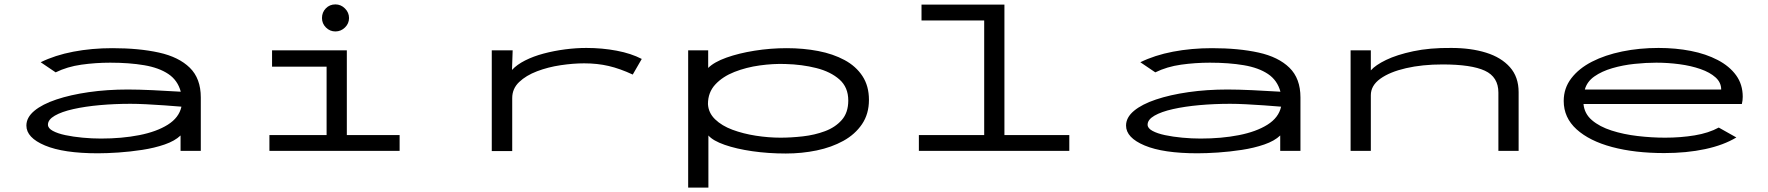

<svg xmlns="http://www.w3.org/2000/svg" viewBox="-20 -686 8040 873"><path d="M425 11Q269 11 184.5 -24.5Q100 -60 100 -115Q100 -152 136 -182Q172 -212 236 -233.5Q300 -255 383.5 -267Q467 -279 561 -279Q608 -279 674 -276Q740 -273 802 -269Q788 -321 745.5 -349.5Q703 -378 635.5 -389.5Q568 -401 481 -401Q415 -401 350.5 -392Q286 -383 233 -357L165 -403Q230 -435 313.5 -451Q397 -467 491 -467Q612 -467 702.5 -447Q793 -427 843 -378Q893 -329 893 -243V0H801V-70Q775 -45 728.5 -29Q682 -13 626.5 -4.5Q571 4 518 7.5Q465 11 425 11ZM198 -119Q198 -103 220 -91Q242 -79 277.5 -71.5Q313 -64 355.5 -60Q398 -56 439 -56Q534 -56 613 -71.5Q692 -87 743 -119Q794 -151 805 -201Q769 -204 727 -207Q685 -210 644.5 -212Q604 -214 573 -214Q501 -214 434 -208Q367 -202 313.5 -190Q260 -178 229 -160Q198 -142 198 -119Z M1205 0V-72H1465V-383H1217V-457H1557V-72H1797V0ZM1505 -543Q1480 -543 1462 -561Q1444 -579 1444 -604Q1444 -630 1461.5 -648Q1479 -666 1505 -666Q1530 -666 1548.5 -647.5Q1567 -629 1567 -604Q1567 -579 1548.5 -561Q1530 -543 1505 -543Z M2216 1V-457H2311L2308 -368Q2330 -392 2367.5 -411Q2405 -430 2452 -442.5Q2499 -455 2549 -461.5Q2599 -468 2646 -468Q2718 -468 2784 -455.5Q2850 -443 2898 -418L2857 -347Q2799 -374 2747.5 -386Q2696 -398 2636 -398Q2586 -398 2529 -389.5Q2472 -381 2422 -362Q2372 -343 2340.5 -313Q2309 -283 2309 -240V1Z M3109 167V-457H3200V-377Q3227 -404 3283 -424Q3339 -444 3411 -455.5Q3483 -467 3557 -467Q3633 -467 3700.5 -454Q3768 -441 3820 -413Q3872 -385 3901.5 -340Q3931 -295 3931 -232Q3931 -168 3899.5 -121.5Q3868 -75 3814.5 -45.5Q3761 -16 3693.5 -2Q3626 12 3553 12Q3473 12 3400.5 1.5Q3328 -9 3275 -27.5Q3222 -46 3201 -70V167ZM3529 -60Q3577 -60 3630.5 -66Q3684 -72 3731 -89.5Q3778 -107 3807.5 -140.5Q3837 -174 3837 -229Q3837 -289 3797 -324.5Q3757 -360 3692 -376.5Q3627 -393 3551 -395Q3496 -397 3434.5 -388.5Q3373 -380 3319.5 -359Q3266 -338 3232.5 -302Q3199 -266 3199 -213Q3201 -173 3231.5 -143.5Q3262 -114 3310.5 -96Q3359 -78 3416.5 -69Q3474 -60 3529 -60Z M4158 0V-72H4455V-593H4170V-665H4547V-72H4842V0Z M5425 11Q5269 11 5184.5 -24.5Q5100 -60 5100 -115Q5100 -152 5136 -182Q5172 -212 5236 -233.5Q5300 -255 5383.5 -267Q5467 -279 5561 -279Q5608 -279 5674 -276Q5740 -273 5802 -269Q5788 -321 5745.5 -349.5Q5703 -378 5635.5 -389.5Q5568 -401 5481 -401Q5415 -401 5350.5 -392Q5286 -383 5233 -357L5165 -403Q5230 -435 5313.5 -451Q5397 -467 5491 -467Q5612 -467 5702.5 -447Q5793 -427 5843 -378Q5893 -329 5893 -243V0H5801V-70Q5775 -45 5728.5 -29Q5682 -13 5626.5 -4.5Q5571 4 5518 7.5Q5465 11 5425 11ZM5198 -119Q5198 -103 5220 -91Q5242 -79 5277.5 -71.5Q5313 -64 5355.5 -60Q5398 -56 5439 -56Q5534 -56 5613 -71.5Q5692 -87 5743 -119Q5794 -151 5805 -201Q5769 -204 5727 -207Q5685 -210 5644.5 -212Q5604 -214 5573 -214Q5501 -214 5434 -208Q5367 -202 5313.5 -190Q5260 -178 5229 -160Q5198 -142 5198 -119Z M6121 0V-457H6213V-366Q6234 -390 6282.5 -413.5Q6331 -437 6406 -453Q6481 -469 6579 -468Q6668 -468 6737 -446.5Q6806 -425 6845.5 -380.5Q6885 -336 6885 -267V0H6793V-265Q6793 -336 6731.5 -364.5Q6670 -393 6539 -393Q6447 -393 6373 -376Q6299 -359 6256 -328Q6213 -297 6213 -253V0Z M7547 10Q7413 10 7310 -17.5Q7207 -45 7148.5 -98Q7090 -151 7090 -227Q7090 -285 7124.5 -330Q7159 -375 7218.5 -405.5Q7278 -436 7356 -452Q7434 -468 7521 -468Q7599 -468 7668 -454.5Q7737 -441 7790.5 -413Q7844 -385 7874 -343.5Q7904 -302 7904 -246Q7904 -238 7903 -229.5Q7902 -221 7900 -213H7180Q7184 -169 7218.5 -139.5Q7253 -110 7307.5 -92.5Q7362 -75 7426 -67.5Q7490 -60 7551 -60Q7622 -60 7685.5 -70.5Q7749 -81 7795 -106L7875 -61Q7817 -26 7733 -8Q7649 10 7547 10ZM7186 -279H7806Q7806 -311 7780.5 -334Q7755 -357 7712 -372Q7669 -387 7616.5 -394Q7564 -401 7511 -401Q7464 -401 7411.5 -395.5Q7359 -390 7311 -376Q7263 -362 7229.5 -338.5Q7196 -315 7186 -279Z"/></svg>

Font: Inconsolata UltraExpanded Thin
Style: Regular
Weight: 100
Width: 9
Monospace: yes
Designer: Raph Levien, Cyreal, Brenton Simpson
Foundry: Raph Levien, Cyreal, Google
Version: Version 3.100; ttfautohint (v1.8.4.7-5d5b)